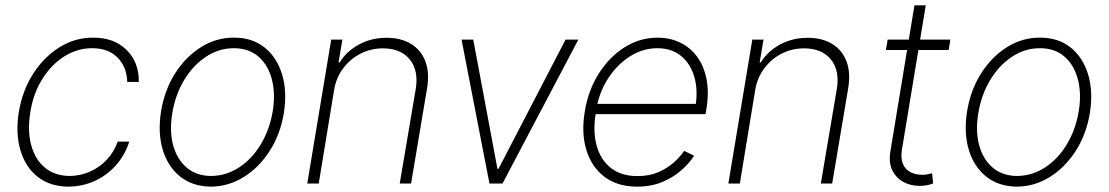

<svg xmlns="http://www.w3.org/2000/svg" viewBox="-20 -696 4205 728"><path d="M239.7 11.7Q169.4 11.2 122.8 -25.6Q76.2 -62.5 57.4 -126.5Q38.6 -190.4 51.3 -271Q64.9 -352.5 105.7 -416.3Q146.5 -480 205.6 -516.8Q264.6 -553.7 333.5 -553.2Q411.6 -553.7 459.5 -507.1Q507.3 -460.4 506.3 -385.3H462.4Q460.9 -441.9 425.8 -477.5Q390.6 -513.2 329.6 -513.2Q272.9 -513.2 223.9 -482.2Q174.8 -451.2 140.6 -396.7Q106.4 -342.3 95.2 -272Q83.5 -202.1 97.9 -147.2Q112.3 -92.3 149.7 -60.8Q187 -29.3 244.6 -28.8Q284.7 -29.3 321 -45.2Q357.4 -61 385 -90.6Q412.6 -120.1 426.3 -159.2H470.2Q454.1 -108.4 419.9 -69.8Q385.7 -31.2 339.4 -10Q293 11.2 239.7 11.7Z M779.8 11.7Q711.4 11.2 664.3 -25.6Q617.2 -62.5 597.4 -127.2Q577.6 -191.9 590.8 -274.9Q604.5 -356 644.5 -418.7Q684.6 -481.4 742.7 -517.6Q800.8 -553.7 866.7 -553.2Q935.5 -553.7 982.4 -516.6Q1029.3 -479.5 1049.3 -414.8Q1069.3 -350.1 1056.2 -267.1Q1043 -186.5 1002.4 -123.5Q961.9 -60.5 904.1 -24.7Q846.2 11.2 779.8 11.7ZM779.8 -28.8Q838.4 -29.3 887.5 -61.8Q936.5 -94.2 969.7 -150.1Q1002.9 -206.1 1014.2 -274.9Q1024.9 -341.3 1010.7 -395.5Q996.6 -449.7 960 -481.4Q923.3 -513.2 866.7 -513.2Q809.1 -513.2 760 -480.2Q710.9 -447.3 677.7 -391.6Q644.5 -335.9 633.3 -267.1Q622.1 -200.7 636.2 -146.7Q650.4 -92.8 687.3 -61Q724.1 -29.3 779.8 -28.8Z M1246.6 -353.5 1188.5 0H1145L1235.8 -545.9H1278.3L1263.7 -459.5H1268.1Q1293.9 -501.5 1340.8 -527.1Q1387.7 -552.7 1445.8 -552.7Q1500.5 -552.7 1538.6 -529.5Q1576.7 -506.3 1593 -463.1Q1609.4 -419.9 1599.1 -359.9L1538.6 0H1495.6L1556.2 -357.9Q1567.9 -427.7 1534.2 -470Q1500.5 -512.2 1432.6 -512.7Q1386.7 -512.7 1347.4 -492.7Q1308.1 -472.7 1281.2 -437Q1254.4 -401.4 1246.6 -353.5Z M2172.9 -545.9 1885.3 0H1835.9L1730 -545.9H1774.4L1866.2 -55.7H1870.1L2124.5 -545.9Z M2396 11.7Q2321.3 11.7 2272.2 -25.4Q2223.1 -62.5 2203.4 -127Q2183.6 -191.4 2197.3 -273.4Q2210.4 -354 2250.5 -417.2Q2290.5 -480.5 2348.4 -516.8Q2406.2 -553.2 2473.1 -553.2Q2520 -553.2 2558.3 -534.9Q2596.7 -516.6 2622.8 -481.4Q2648.9 -446.3 2658.9 -396Q2668.9 -345.7 2658.2 -281.7L2655.3 -263.2H2223.1L2229.5 -302.2H2638.7L2616.2 -288.1Q2627.4 -352.1 2613 -403.1Q2598.6 -454.1 2562.7 -483.6Q2526.9 -513.2 2472.2 -513.2Q2417.5 -513.2 2368.9 -482.4Q2320.3 -451.7 2286.4 -399.7Q2252.4 -347.7 2241.7 -284.7L2238.8 -266.6Q2227.5 -198.2 2242.2 -144.3Q2256.8 -90.3 2296.1 -59.3Q2335.4 -28.3 2397 -28.3Q2442.4 -28.3 2477.3 -43.7Q2512.2 -59.1 2536.4 -81.3Q2560.5 -103.5 2574.2 -124L2611.8 -105.5Q2594.7 -78.1 2564.2 -51Q2533.7 -23.9 2491.5 -6.1Q2449.2 11.7 2396 11.7Z M2843.3 -353.5 2785.2 0H2741.7L2832.5 -545.9H2875L2860.4 -459.5H2864.7Q2890.6 -501.5 2937.5 -527.1Q2984.4 -552.7 3042.5 -552.7Q3097.2 -552.7 3135.3 -529.5Q3173.3 -506.3 3189.7 -463.1Q3206.1 -419.9 3195.8 -359.9L3135.3 0H3092.3L3152.8 -357.9Q3164.6 -427.7 3130.9 -470Q3097.2 -512.2 3029.3 -512.7Q2983.4 -512.7 2944.1 -492.7Q2904.8 -472.7 2877.9 -437Q2851.1 -401.4 2843.3 -353.5Z M3583.5 -545.9 3577.1 -506.3H3338.9L3345.7 -545.9ZM3447.3 -675.8H3490.2L3399.9 -128.9Q3394.5 -96.2 3403.6 -74.7Q3412.6 -53.2 3432.4 -43.2Q3452.1 -33.2 3476.6 -33.2Q3487.8 -33.2 3496.6 -34.9Q3505.4 -36.6 3514.2 -39.1L3518.1 -0.5Q3507.3 3.9 3494.9 6.3Q3482.4 8.8 3466.3 8.8Q3432.1 8.8 3404.5 -6.6Q3377 -22 3363 -51Q3349.1 -80.1 3356 -121.6Z M3835.9 11.7Q3767.6 11.2 3720.5 -25.6Q3673.3 -62.5 3653.6 -127.2Q3633.8 -191.9 3647 -274.9Q3660.6 -356 3700.7 -418.7Q3740.7 -481.4 3798.8 -517.6Q3856.9 -553.7 3922.9 -553.2Q3991.7 -553.7 4038.6 -516.6Q4085.4 -479.5 4105.5 -414.8Q4125.5 -350.1 4112.3 -267.1Q4099.1 -186.5 4058.6 -123.5Q4018.1 -60.5 3960.2 -24.7Q3902.3 11.2 3835.9 11.7ZM3835.9 -28.8Q3894.5 -29.3 3943.6 -61.8Q3992.7 -94.2 4025.9 -150.1Q4059.1 -206.1 4070.3 -274.9Q4081.1 -341.3 4066.9 -395.5Q4052.7 -449.7 4016.1 -481.4Q3979.5 -513.2 3922.9 -513.2Q3865.2 -513.2 3816.2 -480.2Q3767.1 -447.3 3733.9 -391.6Q3700.7 -335.9 3689.5 -267.1Q3678.2 -200.7 3692.4 -146.7Q3706.5 -92.8 3743.4 -61Q3780.3 -29.3 3835.9 -28.8Z"/></svg>

Font: Inter Tight ExtraLight
Style: Italic
Weight: 250
Italic angle: -9.39999°
Designer: Rasmus Andersson
Foundry: rsms
Version: Version 3.004